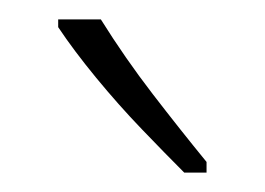

<svg xmlns="http://www.w3.org/2000/svg" viewBox="-20 -784 273 198"><path d="M84 -764Q109 -724 137.5 -687Q166 -650 193 -617V-606H170Q151 -625 126.5 -650.5Q102 -676 79 -704Q56 -732 40 -756V-764Z"/></svg>

Font: Noto Sans Khmer UI ExtraCondensed ExtraLight
Style: Regular
Weight: 200
Width: 2
Designer: Danh Hong and the Monotype Design Team
Foundry: Monotype Imaging Inc.
Version: Version 2.002; ttfautohint (v1.8.4.7-5d5b)